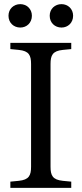

<svg xmlns="http://www.w3.org/2000/svg" viewBox="-20 -907 394 927"><path d="M277 -774C308 -774 333 -797 333 -831C333 -864 308 -887 277 -887C245 -887 220 -864 220 -831C220 -797 245 -774 277 -774ZM78 -774C109 -774 134 -797 134 -831C134 -864 109 -887 78 -887C46 -887 21 -864 21 -831C21 -797 46 -774 78 -774ZM30 0H324V-30L283 -34C234 -39 224 -60 224 -102V-598C224 -640 234 -661 283 -666L324 -670V-700H30V-670L71 -666C120 -661 130 -640 130 -598V-102C130 -60 120 -39 71 -34L30 -30Z"/></svg>

Font: Hedvig Letters Serif 24pt
Style: Regular
Weight: 400
Designer: Alexander Örn & Tor Weibull
Foundry: Kanon Foundry
Version: Version 1.000